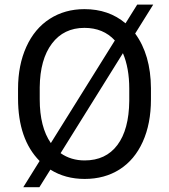

<svg xmlns="http://www.w3.org/2000/svg" viewBox="-20 -760 728 826"><path d="M629.4 -332.5Q629.4 -228 594.2 -150.1Q559.1 -72.3 494.6 -31.2Q430.2 9.8 344.2 9.8Q260.7 9.8 196.8 -30.3L149.4 45.4H80.1L150.4 -67.4Q57.6 -161.1 57.6 -336.9V-377.4Q57.6 -480 93.3 -558.6Q128.9 -637.2 194.1 -679Q259.3 -720.7 343.3 -720.7Q447.8 -720.7 520 -659.7L570.3 -740.2H639.2L561.5 -615.7Q628.4 -524.4 629.4 -380.9ZM150.9 -332.5Q150.9 -213.4 198.7 -144.5L474.1 -585.9Q424.3 -640.1 343.3 -640.1Q254.4 -640.1 203.4 -572.5Q152.3 -504.9 150.9 -384.8ZM536.1 -378.4Q536.1 -467.3 508.8 -531.2L240.7 -101.1Q285.2 -69.8 344.2 -69.8Q435.1 -69.8 484.9 -136Q534.7 -202.1 536.1 -325.7Z"/></svg>

Font: Roboto
Style: Regular
Weight: 400
Designer: Google
Version: Version 2.001047; 2015